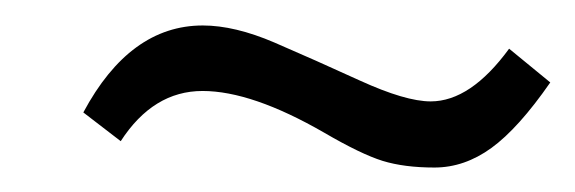

<svg xmlns="http://www.w3.org/2000/svg" viewBox="-20 -406 458 153"><path d="M46.4 -316.4Q83.5 -385.7 141.6 -385.7Q167 -385.7 198.7 -372.1Q230.5 -358.4 266.8 -341.8Q303.2 -325.2 323.2 -325.2Q355 -325.2 385.7 -367.2L418.5 -340.3Q393.1 -303.7 371.6 -288.1Q350.1 -272.5 326.2 -272.5Q302.2 -272.5 284.9 -277.8Q267.6 -283.2 238.3 -300.3Q180.7 -333.5 141.4 -333.5Q102.1 -333.5 76.2 -293.5Z"/></svg>

Font: RIT Meera New
Style: Regular
Weight: 400
Designer: Hussain K H
Foundry: RIT
Version: 1.6.2